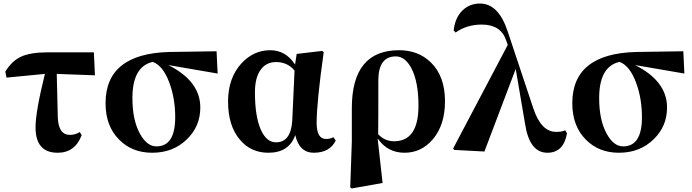

<svg xmlns="http://www.w3.org/2000/svg" viewBox="-20 -847 3913 1086"><path d="M307 -181Q311 -84 376 -84Q405 -84 431 -100L442 -83Q405 17 306 17Q181 17 181 -127Q181 -215 234 -429L17 -408L10 -442Q47 -502 98 -526Q152 -551 249 -551H511L517 -421L301 -429Z M971 -184Q971 -290 938 -379Q902 -476 844 -497Q729 -471 729 -292Q729 -167 772 -90Q811 -19 865 -19Q971 -19 971 -184ZM932 -479Q1113 -388 1113 -239Q1113 -133 1038 -60Q960 17 841 17Q727 17 654 -57Q577 -134 577 -263Q577 -543 937 -553L1205 -557L1211 -431Z M1646 -448Q1606 -496 1542 -496Q1488 -496 1457 -456Q1422 -411 1422 -325Q1422 -187 1456 -112Q1488 -42 1541 -42Q1625 -42 1633 -164ZM1879 -52Q1845 17 1755 17Q1673 17 1650 -83Q1615 17 1498 17Q1398 17 1336 -58Q1270 -136 1270 -273Q1270 -406 1346 -489Q1415 -563 1508 -563Q1596 -563 1649 -482L1658 -542L1802 -559L1811 -552Q1771 -268 1771 -152Q1771 -61 1824 -61Q1848 -61 1866 -71Z M2119 -88Q2156 -48 2209 -48Q2347 -48 2347 -249Q2347 -384 2307 -461Q2271 -528 2219 -528Q2123 -528 2120 -400Q2120 -129 2119 -88ZM1970 -235Q1970 -563 2237 -563Q2346 -563 2417 -494Q2497 -416 2497 -274Q2497 -141 2429 -60Q2364 17 2268 17Q2172 17 2116 -64L2144 188L1969 219L1961 213L1970 -45Z M3187 -93Q3168 17 3076 17Q2975 17 2950 -146L2897 -457L2720 10L2549 1L2543 -7L2852 -593L2842 -621Q2812 -708 2705 -708Q2620 -708 2557 -663L2546 -675Q2554 -747 2596 -788Q2636 -827 2695 -827Q2800 -827 2852 -668L2997 -233Q3041 -101 3126 -101Q3158 -101 3177 -110Z M3611 -184Q3611 -290 3578 -379Q3542 -476 3484 -497Q3369 -471 3369 -292Q3369 -167 3412 -90Q3451 -19 3505 -19Q3611 -19 3611 -184ZM3572 -479Q3753 -388 3753 -239Q3753 -133 3678 -60Q3600 17 3481 17Q3367 17 3294 -57Q3217 -134 3217 -263Q3217 -543 3577 -553L3845 -557L3851 -431Z"/></svg>

Font: Source Han Serif CN Heavy
Style: Regular
Weight: 900
Designer: Ryoko NISHIZUKA  (kana & ideographs); Frank Grießhammer (Latin, Greek & Cyrillic); Wenlong ZHANG  (bopomofo); Sandoll Co
Foundry: Adobe Systems Incorporated
Version: Version 1.000;PS 1;hotconv 16.6.53;makeotf.lib2.5.65590